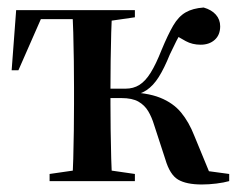

<svg xmlns="http://www.w3.org/2000/svg" viewBox="-20 -482 642 511"><path d="M517 9Q476 9 454 -4Q432 -17 420 -58L390 -150Q384 -170 374.5 -186Q365 -202 348.5 -211.5Q332 -221 303 -221H240V-246H314Q335 -246 351 -256Q367 -266 381 -288.5Q395 -311 410 -349Q427 -390 441 -414Q455 -438 474 -449Q493 -460 522 -462Q543 -456 554.5 -443Q566 -430 566 -412Q566 -389 551.5 -376Q537 -363 514 -363Q492 -363 474.5 -372.5Q457 -382 445 -390L470 -408Q459 -392 449.5 -373Q440 -354 432 -337Q417 -300 402.5 -277Q388 -254 370 -242Q352 -230 324 -226L313 -237Q371 -236 406 -222Q441 -208 462 -182.5Q483 -157 497 -121L544 -7L472 -35L590 -19V0Q576 4 556 6.5Q536 9 517 9ZM172 0Q174 -24 175 -60Q176 -96 176.5 -135Q177 -174 177 -205V-249Q177 -281 176.5 -320Q176 -359 175 -395Q174 -431 172 -455H279Q277 -431 276 -395Q275 -359 274.5 -320Q274 -281 274 -249V-205Q274 -174 274.5 -135Q275 -96 276 -60Q277 -24 279 0ZM11 -295 23 -455H178V-431H61L94 -443L29 -295ZM112 0V-19L202 -32H249L339 -19V0ZM202 -423V-455H339V-436L249 -423Z"/></svg>

Font: Source Serif 4 60pt SemiBold
Style: Regular
Weight: 600
Version: Version 4.004;hotconv 1.0.116;makeotfexe 2.5.65601